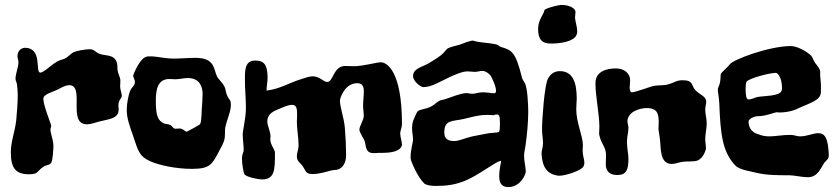

<svg xmlns="http://www.w3.org/2000/svg" viewBox="-20 -711 3398 780"><path d="M475 -322C475 -330 468 -347 468 -360C468 -368 469 -377 469 -384C469 -399 457 -411 457 -436C458 -492 413 -483 388 -491C368 -497 364 -511 345 -511C326 -511 292 -505 277 -498C269 -493 259 -483 249 -476C238 -469 223 -468 212 -461C198 -453 176 -435 176 -435C176 -435 177 -435 178 -436C175 -434 174 -433 174 -433C174 -433 175 -434 175 -434C180 -439 155 -416 144 -416C121 -416 155 -517 80 -517C85 -517 51 -518 51 -481C51 -474 55 -468 55 -457C54 -435 43 -411 43 -391C43 -384 48 -376 49 -368C51 -352 52 -338 52 -324C52 -293 49 -254 46 -223C41 -177 24 -136 24 -93C24 -30 42 -3 98 -3C138 -3 129 -16 157 -34C170 -42 181 -39 188 -50C195 -61 197 -110 197 -118C197 -143 185 -167 185 -185C185 -191 188 -195 188 -199C188 -208 156 -281 156 -310C156 -328 193 -337 212 -346C221 -350 243 -365 261 -365C327 -365 252 -206 333 -206C349 -206 367 -213 382 -217C424 -228 462 -228 462 -267C462 -272 461 -276 461 -281C461 -307 474 -309 475 -322Z M917 -297C916 -305 907 -311 902 -325C897 -335 897 -350 892 -359C882 -378 866 -390 861 -402C847 -433 852 -476 774 -476C747 -476 715 -473 685 -473C651 -473 615 -482 597 -482C596 -482 594 -482 593 -482C590 -482 586 -482 582 -482C548 -482 521 -404 521 -405C521 -394 528 -389 528 -378C528 -363 516 -358 509 -343C502 -327 495 -289 495 -268C494 -232 507 -199 519 -164C542 -95 546 -76 590 -56C628 -39 697 -25 759 -25C832 -25 841 -42 868 -93C877 -110 889 -130 892 -146C895 -157 893 -179 895 -192C901 -224 918 -256 918 -286C918 -290 917 -293 917 -297ZM800 -272C799 -257 799 -218 793 -207C792 -204 742 -177 738 -176C731 -176 725 -189 709 -189C703 -189 697 -188 693 -188C682 -188 681 -200 670 -204C660 -208 655 -206 645 -210C622 -222 613 -239 613 -302C613 -350 622 -390 668 -390C676 -390 685 -389 693 -389C709 -389 727 -394 743 -394C796 -394 803 -351 803 -330C803 -309 801 -285 800 -272Z M1613 -121C1613 -122 1613 -123 1613 -124C1613 -135 1606 -155 1606 -167C1605 -179 1613 -192 1613 -207C1613 -424 1551 -458 1527 -458C1511 -458 1454 -442 1418 -442C1407 -442 1394 -443 1383 -443C1333 -443 1335 -378 1309 -378C1294 -378 1279 -401 1250 -401C1235 -401 1219 -394 1202 -389C1151 -373 1118 -350 1063 -343C1063 -364 1067 -378 1067 -395C1067 -453 1049 -465 1016 -465C973 -465 975 -421 975 -385C975 -349 979 -312 979 -272C979 -231 966 -180 966 -167C966 -146 970 -118 970 -102C970 -92 963 -84 963 -69C963 -43 969 -11 973 -3C982 9 1031 18 1044 18C1097 18 1097 -22 1097 -91C1097 -104 1078 -123 1078 -145C1078 -149 1079 -153 1079 -157C1079 -177 1066 -200 1066 -217C1066 -251 1094 -260 1115 -269C1125 -273 1149 -285 1166 -285C1185 -285 1187 -271 1187 -244C1187 -232 1186 -222 1186 -217C1186 -188 1193 -150 1193 -120C1193 -104 1186 -91 1186 -76C1186 -55 1199 -52 1211 -34C1224 -15 1221 -4 1251 -4C1278 -4 1316 -16 1328 -19C1338 -21 1351 -20 1359 -25C1380 -37 1386 -59 1386 -82C1386 -113 1384 -156 1381 -192C1377 -235 1361 -275 1361 -303C1361 -311 1380 -373 1431 -373C1453 -373 1458 -359 1458 -339C1458 -322 1455 -300 1455 -278C1455 -269 1458 -251 1458 -241C1458 -224 1440 -198 1440 -184C1440 -173 1459 -146 1461 -139C1468 -118 1463 -89 1498 -89C1507 -89 1518 -90 1520 -90C1524 -90 1528 -90 1531 -90C1567 -90 1606 -95 1613 -121Z M2124 -305C2123 -325 2120 -351 2115 -367C2112 -377 2102 -386 2100 -398C2074 -500 2061 -507 2013 -521C2008 -523 2003 -529 1998 -530C1967 -538 1927 -537 1902 -546C1901 -546 1901 -546 1900 -546C1890 -546 1859 -534 1849 -530C1832 -525 1809 -520 1800 -515C1791 -510 1787 -499 1772 -487C1758 -476 1735 -462 1720 -453C1696 -439 1658 -433 1658 -402C1658 -381 1689 -357 1700 -357C1708 -357 1718 -359 1726 -361C1757 -368 1836 -421 1880 -421C1889 -421 1899 -419 1908 -419C1920 -419 1930 -423 1940 -423C1950 -423 1963 -416 1973 -404C1976 -399 1995 -363 1995 -343C1995 -337 1994 -332 1987 -332C1978 -332 1959 -336 1941 -336C1923 -336 1910 -330 1901 -330C1889 -330 1880 -333 1874 -333C1849 -331 1814 -317 1797 -311C1785 -306 1772 -305 1766 -302C1756 -298 1744 -284 1729 -277C1710 -268 1686 -267 1677 -259C1673 -256 1658 -220 1658 -219C1655 -209 1654 -199 1654 -191C1654 -173 1658 -158 1658 -142C1658 -136 1648 -100 1648 -73C1648 -70 1648 -67 1649 -64C1649 -58 1675 7 1704 35C1723 47 1759 44 1762 44C1863 44 1916 -2 1973 -36C1986 -44 2001 -55 2016 -58C2012 -36 2008 -14 2008 4C2008 30 2016 49 2045 49C2096 49 2116 -5 2116 -13C2116 -32 2109 -55 2109 -79C2109 -90 2113 -106 2115 -120C2121 -164 2126 -213 2126 -259C2126 -275 2125 -290 2124 -305ZM2007 -175C2004 -172 1971 -171 1961 -169C1947 -166 1918 -161 1899 -157C1872 -151 1844 -138 1827 -138C1800 -138 1785 -146 1785 -173C1785 -226 1818 -217 1865 -228C1897 -235 1921 -244 1957 -244C1966 -244 1975 -244 1985 -243C1985 -243 1991 -246 1998 -246C2009 -246 2011 -239 2011 -205C2011 -191 2010 -178 2007 -175Z M2322 -569C2324 -573 2325 -578 2325 -584C2325 -601 2317 -623 2316 -640C2316 -646 2318 -655 2318 -662C2318 -677 2294 -691 2261 -691C2253 -691 2208 -682 2192 -671C2192 -657 2166 -631 2166 -594C2166 -548 2184 -534 2218 -534C2257 -534 2311 -542 2322 -569ZM2350 -34C2353 -40 2354 -45 2354 -51C2354 -63 2347 -77 2347 -101C2347 -107 2348 -115 2348 -121C2348 -159 2321 -213 2321 -267C2321 -281 2323 -295 2323 -310C2323 -378 2306 -422 2254 -422C2234 -422 2216 -412 2205 -389C2192 -361 2182 -229 2182 -184C2182 -166 2186 -147 2186 -129C2186 -113 2180 -100 2180 -87C2183 -35 2200 -2 2251 3C2279 3 2340 -18 2350 -34Z M2851 -210C2851 -229 2845 -248 2845 -265C2845 -279 2849 -288 2849 -297C2849 -321 2824 -324 2804 -346C2788 -363 2798 -385 2754 -385C2726 -385 2723 -376 2693 -368C2677 -363 2660 -366 2635 -362C2625 -360 2561 -336 2547 -336C2540 -336 2538 -348 2538 -355C2538 -365 2540 -376 2540 -385C2540 -412 2517 -433 2482 -433C2446 -433 2399 -422 2399 -373C2399 -319 2415 -248 2415 -196C2415 -186 2414 -176 2414 -169C2414 -166 2414 -163 2415 -161C2424 -122 2442 -115 2442 -80C2442 -67 2441 -55 2441 -44C2441 -14 2458 0 2488 0C2526 0 2533 -23 2533 -68C2533 -85 2527 -109 2527 -136C2527 -154 2533 -174 2533 -192C2533 -202 2529 -211 2529 -218C2529 -255 2576 -272 2607 -272C2652 -272 2656 -247 2656 -213C2656 -206 2655 -198 2655 -189C2656 -174 2660 -158 2662 -136C2665 -103 2662 -45 2709 -45C2722 -45 2733 -50 2749 -53C2772 -57 2799 -53 2814 -59C2838 -69 2848 -103 2848 -108C2848 -120 2845 -133 2845 -146C2845 -166 2851 -188 2851 -210Z M3344 -117C3339 -153 3329 -170 3304 -170C3284 -170 3258 -157 3230 -157C3217 -157 3207 -163 3191 -163C3157 -163 3131 -157 3106 -157C3091 -157 3076 -159 3060 -166C3060 -166 3021 -173 3021 -218C3021 -225 3039 -239 3060 -239C3092 -239 3129 -256 3138 -255C3141 -254 3143 -254 3146 -254C3168 -254 3196 -258 3219 -269C3274 -295 3315 -302 3315 -339C3315 -357 3316 -365 3313 -392C3309 -427 3320 -420 3291 -456C3285 -464 3281 -479 3276 -484C3256 -504 3217 -524 3192 -524C3102 -523 2959 -469 2945 -450C2935 -436 2912 -419 2908 -410C2907 -407 2908 -390 2905 -376C2903 -366 2896 -353 2896 -348C2896 -337 2901 -315 2902 -293C2907 -167 2914 -92 2970 -36C2990 -20 3026 -16 3053 -9C3094 1 3141 1 3186 1C3207 1 3238 9 3262 9C3300 9 3313 -24 3328 -49C3343 -67 3347 -63 3347 -84C3347 -93 3345 -104 3344 -117ZM3155 -342C3147 -320 3086 -322 3057 -317C3051 -316 3033 -307 3021 -307C3012 -307 3009 -323 3009 -350C3009 -363 3010 -374 3013 -379C3022 -393 3107 -415 3132 -415C3141 -415 3157 -392 3157 -353C3157 -349 3156 -345 3155 -342Z"/></svg>

Font: Freckle Face
Style: Regular
Weight: 400
Designer: Astigmatic (AOETI)
Foundry: Astigmatic (AOETI)
Version: Version 1.000